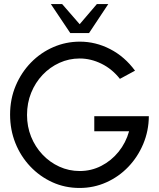

<svg xmlns="http://www.w3.org/2000/svg" viewBox="-20 -919 788 952"><path d="M374.5 13Q302 13 239.5 -15.5Q177 -44 129.8 -94Q82.5 -144 56.2 -209.8Q30 -275.5 30 -350.5Q30 -428 57.8 -493.8Q85.5 -559.5 133.5 -608.8Q181.5 -658 244 -685.2Q306.5 -712.5 376 -712.5Q454.5 -712.5 526.2 -675.5Q598 -638.5 649.5 -568.5L574.5 -528Q536 -577 483.2 -603Q430.5 -629 375 -629Q322 -629 274.8 -607.5Q227.5 -586 191.2 -547.8Q155 -509.5 134.5 -458.8Q114 -408 114 -349Q114 -291.5 134.2 -241.2Q154.5 -191 190.5 -152.8Q226.5 -114.5 274 -92.8Q321.5 -71 375.5 -71Q432.5 -71 482.2 -96.5Q532 -122 568 -166.5Q604 -211 620 -268H447.5V-343H718Q717.5 -270 690.2 -205.2Q663 -140.5 616 -91.5Q569 -42.5 507 -14.8Q445 13 374.5 13ZM328.5 -755 232 -899H288L375 -799L460.5 -899H517L421.5 -755Z"/></svg>

Font: Urbanist Medium
Style: Regular
Weight: 500
Designer: Corey Hu
Foundry: Corey Hu
Version: Version 1.321; ttfautohint (v1.8.4.7-5d5b)